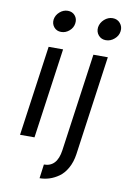

<svg xmlns="http://www.w3.org/2000/svg" viewBox="-100 -774 696 1048"><g transform="rotate(10 248.0 -250.0)"><path d="M121.1 -651.9Q125 -676.8 145 -694.3Q165 -711.9 189.9 -711.9Q214.8 -711.9 229.7 -694.3Q244.6 -676.8 241.2 -651.9Q238.3 -627 218 -609.4Q197.8 -591.8 172.9 -591.8Q147.9 -591.8 133.1 -609.4Q118.2 -627 121.1 -651.9ZM49.8 0 120.1 -500H200.2L129.9 0ZM195.8 214.8 206.1 137.2Q278.8 137.2 292 43L368.2 -500H448.2L371.1 50.8Q364.7 95.2 345.9 128.7Q327.1 162.1 301.8 179.9Q276.4 197.8 249.8 206.3Q223.1 214.8 195.8 214.8ZM367.2 -651.9Q371.1 -677.7 391.8 -696.3Q412.6 -714.8 438 -714.8Q463.9 -714.8 479.7 -696Q495.6 -677.2 492.2 -651.9Q489.3 -626.5 468 -608.2Q446.8 -589.8 420.9 -589.8Q395.5 -589.8 379.9 -607.9Q364.3 -626 367.2 -651.9Z"/></g></svg>

Font: Human Sans
Style: Italic
Weight: 400
Italic angle: -8°
Designer: Tim Radville
Foundry: Continuum
Version: Version 1.000;FEAKit 1.0